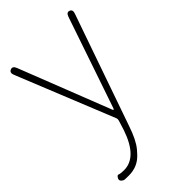

<svg xmlns="http://www.w3.org/2000/svg" viewBox="-233 -610 934 934"><g transform="rotate(-45 234.0 -142.5)"><path d="M74 244Q43 244 40 242Q19 231 27 216Q34 201 43 205Q52 209 76 209Q165 209 212 72Q216 61 219 50L228 21Q231 12 228 4L25 -498Q16 -520 33 -527Q50 -534 59 -511L243 -41Q245 -35 247.5 -35Q250 -35 252 -41L412 -510Q420 -533 436 -527Q453 -521 445 -499L245 74Q221 146 192 181Q184 190 176 199Q136 244 74 244Z"/></g></svg>

Font: Resource Han Rounded JP ExtraLight
Style: Regular
Weight: 250
Designer: Cyano Hao (round all glyphs); Ryoko NISHIZUKA 西塚涼子 (kana, bopomofo & ideographs); Paul D. Hunt (Latin, Greek & Cyrillic)
Foundry: Cyano Hao
Version: 0.990